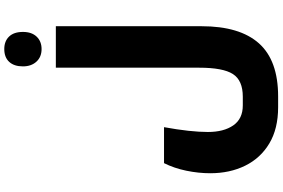

<svg xmlns="http://www.w3.org/2000/svg" viewBox="-226 -808 1288 875"><g transform="rotate(-90 417.5 -371.0)"><path d="M366 253Q268 253 201 213Q134 173 99.5 103Q65 33 65 -56Q65 -110 76.5 -165.5Q88 -221 111 -267H275Q264 -207 258.5 -156.5Q253 -106 253 -67Q253 5 283 48.5Q313 92 374 92H414Q488 92 517 47Q546 2 546 -107V-760H735V-96Q735 78 657 165.5Q579 253 415 253ZM631 -825Q595 -825 573.5 -848.5Q552 -872 552 -910Q552 -950 572.5 -972.5Q593 -995 631 -995Q667 -995 688 -973Q709 -951 709 -910Q709 -870 687.5 -847.5Q666 -825 631 -825Z"/></g></svg>

Font: Noto Kufi Arabic Black
Style: Regular
Weight: 900
Designer: Monotype Design Team, David Williams, Khaled Hosny
Foundry: Google LLC
Version: Version 2.109; ttfautohint (v1.8.4.7-5d5b)